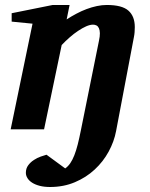

<svg xmlns="http://www.w3.org/2000/svg" viewBox="-20 -520 602 772"><path d="M522 -411.1Q522 -401.4 521.2 -390.9Q520.5 -380.4 518.1 -369.1L446.8 6.8Q439 48.8 417 89.4Q395 129.9 360.8 161.6Q326.7 193.4 281.2 212.6Q235.8 231.9 181.2 231.9Q158.2 231.9 140.1 227.3Q122.1 222.7 109.6 214.8Q97.2 207 90.6 196.5Q84 186 84 174.8Q84 157.2 93.5 144.5Q103 131.8 116.2 123.3Q129.4 114.7 143.6 109.6Q157.7 104.5 167 102.1L242.2 157.2Q253.9 148.9 262.7 136Q271.5 123 278.8 104.5Q286.1 85.9 292.5 61Q298.8 36.1 305.2 3.9L377.9 -356Q381.8 -374 381.6 -386.5Q381.3 -398.9 377.7 -406.7Q374 -414.6 367.9 -417.7Q361.8 -420.9 354 -420.9Q341.8 -420.9 326.4 -414.1Q311 -407.2 294.2 -396Q277.3 -384.8 260.3 -369.9Q243.2 -355 228 -338.9L157.2 0H22.9L110.8 -424.8L26.9 -433.1V-466.8L191.9 -500H259.8L248 -441.9Q266.6 -454.1 286.9 -464.8Q307.1 -475.6 327.9 -483.4Q348.6 -491.2 369.4 -495.6Q390.1 -500 409.2 -500Q470.7 -500 496.3 -477.3Q522 -454.6 522 -411.1Z"/></svg>

Font: Charis SIL Am
Style: Bold Italic
Weight: 700
Italic angle: -11°
Foundry: SIL International
Version: Version 5.000